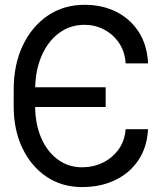

<svg xmlns="http://www.w3.org/2000/svg" viewBox="-20 -757 658 787"><path d="M316.4 9.8Q233.9 9.8 170.9 -32.5Q107.9 -74.7 72 -149.4Q36.1 -224.1 36.1 -321.3V-389.6Q36.1 -491.7 73.2 -570.1Q110.4 -648.4 175.8 -692.9Q241.2 -737.3 326.2 -737.3Q399.9 -737.3 457.3 -708.3Q514.6 -679.2 549.1 -625.5Q583.5 -571.8 586.9 -497.1H495.1Q491.7 -546.4 467.5 -581.5Q443.4 -616.7 406.2 -636Q369.1 -655.3 326.2 -655.3Q267.1 -655.3 221.4 -621.1Q175.8 -586.9 150.1 -527.1Q124.5 -467.3 124 -389.6V-321.3Q124.5 -248 148.9 -191.7Q173.3 -135.3 216.8 -103.3Q260.3 -71.3 316.4 -71.3Q361.8 -71.3 400.9 -90.1Q439.9 -108.9 465.6 -144Q491.2 -179.2 495.1 -227.5H586.9Q583 -153.8 547.4 -100.6Q511.7 -47.4 452.1 -18.8Q392.6 9.8 316.4 9.8ZM110.4 -318.4V-399.4H413.1V-318.4Z"/></svg>

Font: Inter Tight
Style: Regular
Weight: 400
Designer: Rasmus Andersson
Foundry: rsms
Version: Version 3.002